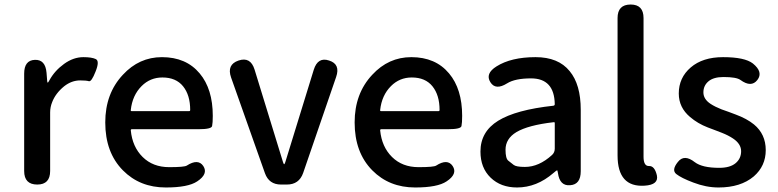

<svg xmlns="http://www.w3.org/2000/svg" viewBox="-20 -817 3445 850"><path d="M145 0Q87 0 87 -60V-491Q87 -550 134 -552Q181 -554 186 -495L189 -457Q190 -451 191.5 -451Q193 -451 199 -462Q222 -504 263.5 -534Q305 -564 349 -564Q386 -564 404 -555.5Q422 -547 403 -500Q385 -454 373.5 -457.5Q362 -461 335 -461Q297 -461 264 -435Q226 -404 211 -365Q202 -343 202 -319V-60Q202 0 145 0Z M714 13Q599 13 524 -63Q446 -142 446 -275Q446 -403 524 -486Q596 -564 697 -564Q804 -564 864 -492Q922 -423 922 -304Q922 -273 919 -259Q916 -245 860 -245H564Q559 -245 559 -240Q566 -167 611.5 -122Q657 -77 729 -77Q797 -77 807 -84Q857 -116 880 -82Q903 -47 853 -14Q813 13 714 13ZM559 -330Q558 -325 563 -325H817Q822 -325 822 -330Q822 -396 790.5 -435Q759 -474 699 -474Q645 -474 607 -436Q566 -395 559 -330Z M1224 0Q1171 0 1153 -50L1003 -474Q983 -531 1036 -549Q1089 -567 1107 -509L1233 -99Q1236 -90 1238 -90Q1240 -90 1243 -99L1369 -508Q1387 -566 1437 -549Q1488 -533 1468 -476L1322 -51Q1304 0 1250 0Z M1818 13Q1703 13 1628 -63Q1550 -142 1550 -275Q1550 -403 1628 -486Q1700 -564 1801 -564Q1908 -564 1968 -492Q2026 -423 2026 -304Q2026 -273 2023 -259Q2020 -245 1964 -245H1668Q1663 -245 1663 -240Q1670 -167 1715.5 -122Q1761 -77 1833 -77Q1901 -77 1911 -84Q1961 -116 1984 -82Q2007 -47 1957 -14Q1917 13 1818 13ZM1663 -330Q1662 -325 1667 -325H1921Q1926 -325 1926 -330Q1926 -396 1894.5 -435Q1863 -474 1803 -474Q1749 -474 1711 -436Q1670 -395 1663 -330Z M2269 13Q2197 13 2152 -30.5Q2107 -74 2107 -146Q2107 -234 2185.5 -282.5Q2264 -331 2430 -349Q2436 -350 2436 -356Q2434 -470 2331 -470Q2260 -470 2225 -448Q2174 -416 2151 -453Q2127 -491 2178 -523Q2243 -564 2351 -564Q2452 -564 2502 -502Q2551 -443 2551 -331V-59Q2551 0 2504 3Q2458 7 2450 -51L2449 -56Q2448 -63 2446 -63Q2444 -63 2430 -51Q2356 13 2269 13ZM2304 -78Q2366 -78 2424 -131Q2436 -142 2436 -159V-272Q2436 -277 2431 -276Q2318 -263 2266 -232Q2218 -203 2218 -154Q2218 -115 2230.5 -105.5Q2243 -96 2254 -87Q2265 -78 2304 -78Z M2714 -129V-737Q2714 -797 2772 -797Q2829 -797 2829 -737V-123Q2829 -81 2853.5 -82Q2878 -83 2888 -41Q2897 1 2834 5Q2714 13 2714 -129Z M3161 13Q3106 13 3049 -9Q2996 -29 2974 -46.5Q2952 -64 2981 -100Q3009 -136 3056 -99Q3089 -74 3164 -74Q3212 -74 3236.5 -94.5Q3261 -115 3261 -147.5Q3261 -180 3225 -204Q3204 -218 3176 -229Q3147 -240 3143.5 -241.5Q3140 -243 3113 -253Q3069 -270 3035 -299Q2985 -341 2985 -403Q2985 -473 3038 -518.5Q3091 -564 3181 -564Q3277 -564 3313 -536Q3360 -498 3333 -463Q3306 -428 3258 -463Q3240 -476 3183 -476Q3139 -476 3116.5 -457Q3094 -438 3094 -408Q3094 -378 3126 -357Q3146 -344 3174 -333Q3202 -323 3205 -322Q3208 -321 3237 -310Q3286 -292 3318 -266Q3370 -223 3370 -152.5Q3370 -82 3317 -36Q3259 13 3161 13Z"/></svg>

Font: Resource Han Rounded TW Medium
Style: Regular
Weight: 500
Designer: Cyano Hao (round all glyphs); Ryoko NISHIZUKA 西塚涼子 (kana, bopomofo & ideographs); Paul D. Hunt (Latin, Greek & Cyrillic)
Foundry: Cyano Hao
Version: 0.990